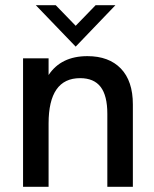

<svg xmlns="http://www.w3.org/2000/svg" viewBox="-20 -717 593 737"><path d="M68.5 0V-493H166.5V-429Q214.5 -501.5 315.5 -501.5Q398 -501.5 444 -453.8Q490 -406 490 -316V0H392V-280Q392 -350 366.2 -383.5Q340.5 -417 287.5 -417Q166.5 -417 166.5 -243V0ZM117.5 -697H194L270.5 -618L347 -697H423L270.5 -538Z"/></svg>

Font: HK Grotesk Medium
Style: Regular
Weight: 500
Designer: Alfredo Marco Pradil
Foundry: Hanken Design Co.
Version: Version 3.001;FEAKit 1.0